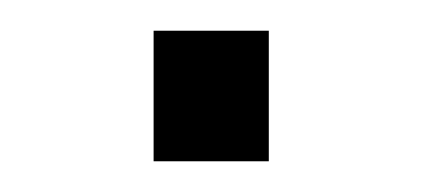

<svg xmlns="http://www.w3.org/2000/svg" viewBox="-20 -256 275 125"><path d="M80 -236H155V-151H80Z"/></svg>

Font: Cairo Light
Style: Regular
Weight: 300
Designer: Mohamed Gaber, Accademia di Belle Arti di Urbino and others
Foundry: Kief Type Foundry, Accademia di Belle Arti di Urbino and others
Version: Version 3.011